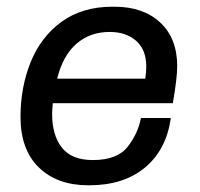

<svg xmlns="http://www.w3.org/2000/svg" viewBox="-20 -541 596 571"><path d="M507 -344Q507 -309 494 -234H137Q135 -212 135 -202Q135 -139 164 -102Q193 -65 256 -65Q329 -65 360 -105Q391 -145 399 -190H488Q475 -96 411.5 -43Q348 10 246 10H242Q150 10 95.5 -43Q41 -96 41 -193Q41 -282 71.5 -357Q102 -432 163.5 -476.5Q225 -521 314 -521H321Q406 -521 456.5 -474Q507 -427 507 -344ZM150 -307H412Q415 -327 415 -343Q415 -393 385 -419.5Q355 -446 306 -446Q248 -446 207.5 -411Q167 -376 150 -307Z"/></svg>

Font: Chivo
Style: Italic
Weight: 400
Italic angle: -8.05°
Designer: Hector Gatti
Foundry: Omnibus-Type
Version: Version 1.007